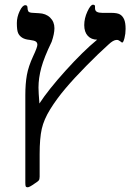

<svg xmlns="http://www.w3.org/2000/svg" viewBox="-20 -608 561 818"><path d="M515.1 -484.9Q515.1 -464.4 510.3 -445.6Q505.4 -426.8 501 -426.8Q498.5 -426.8 496.6 -428.7Q494.6 -430.7 492.2 -432.1Q487.3 -435.1 484.9 -436.5Q482.4 -438 477.1 -438Q462.9 -438 441.9 -418Q399.4 -379.9 347.9 -327.6Q296.4 -275.4 258.8 -231Q221.2 -186.5 194.1 -142.8Q167 -99.1 158 -59.1Q148.9 -19 148.9 48.8V145Q148.9 156.2 144.8 161.1Q140.6 166 127.9 173.8Q105.5 189.9 98.1 189.9Q91.8 189.9 89.8 186.5Q87.9 183.1 87.9 170.9V-203.1Q87.9 -251.5 94.5 -288.3Q101.1 -325.2 121.1 -368.2Q139.2 -406.7 139.2 -417Q139.2 -426.3 132.8 -430.9Q126.5 -435.5 106.9 -438Q86.4 -439.9 74.5 -447.5Q62.5 -455.1 57.1 -467.3Q51.8 -479.5 51.8 -509.8Q51.8 -535.2 63.7 -560.5Q75.7 -585.9 87.9 -585.9Q97.2 -585.9 97.2 -575.2Q97.2 -565.9 100.6 -559.8Q104 -553.7 121.1 -553.2L145 -551.8Q175.3 -550.8 193.6 -533Q211.9 -515.1 211.9 -487.8Q211.9 -464.4 200.2 -430.2Q168 -363.8 156 -319.6Q144 -275.4 144 -234.9Q144 -215.3 147.9 -167Q185.1 -224.6 259.5 -307.1Q334 -389.6 394 -439Q369.1 -439 354 -455.3Q338.9 -471.7 338.9 -501Q338.9 -529.8 352.3 -558.8Q365.7 -587.9 376 -587.9Q384.8 -587.9 384.8 -581.1V-573.2Q384.8 -562 392.8 -557.6Q400.9 -553.2 416 -553.2H454.1Q479.5 -553.2 491 -546.6Q502.4 -540 508.8 -525.6Q515.1 -511.2 515.1 -484.9Z"/></svg>

Font: Liberation Serif
Style: Bold
Weight: 700
Designer: Steve Matteson
Foundry: Ascender Corporation
Version: Version 2.1.5